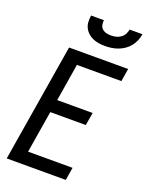

<svg xmlns="http://www.w3.org/2000/svg" viewBox="-174 -1039 859 1124"><g transform="rotate(20 256.0 -477.5)"><path d="M14 0 135 -735H503L490 -655H213L175 -422H396L382 -342H161L118 -80H395L382 0ZM329 -815Q309 -815 289.5 -818Q270 -821 253 -828.5Q236 -836 222 -848.5Q208 -861 199.5 -878Q191 -895 190 -915Q189 -935 192 -955H272Q270 -940 273 -925.5Q276 -911 286.5 -901.5Q297 -892 311.5 -888.5Q326 -885 341 -885Q356 -885 371.5 -888.5Q387 -892 400.5 -901.5Q414 -911 422 -925.5Q430 -940 432 -955H512Q509 -935 501 -915Q493 -895 479.5 -878Q466 -861 448 -848.5Q430 -836 410 -828.5Q390 -821 369.5 -818Q349 -815 329 -815Z"/></g></svg>

Font: Iosevka Medium Oblique
Style: Regular
Weight: 500
Italic angle: -9°
Monospace: yes
Designer: Belleve Invis
Foundry: Belleve Invis
Version: Version 32.5.0; ttfautohint (v1.8.4)